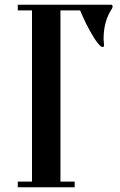

<svg xmlns="http://www.w3.org/2000/svg" viewBox="-20 -790 505 810"><path d="M318 -746H235V-24H295V0H55V-24H115V-746H55V-770H449Q455 -770 455 -762Q455 -758 452 -753Q417 -701 417 -626Q417 -619 418 -612Q419 -605 419 -597Q419 -593 414.5 -592Q410 -591 406 -594Q392 -606 376 -631.5Q360 -657 344.5 -688Q329 -719 318 -746Z"/></svg>

Font: Ponomar
Style: Regular
Weight: 400
Version: Version 1.301; ttfautohint (v1.8.4.7-5d5b)